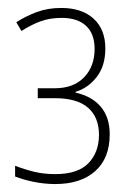

<svg xmlns="http://www.w3.org/2000/svg" viewBox="-20 -826 320 483"><path d="M119 -363Q92 -363 65 -368.5Q38 -374 18 -382V-409Q41 -400 65.5 -394Q90 -388 119 -388Q176 -388 202.5 -415.5Q229 -443 229 -487Q229 -531 201.5 -555Q174 -579 118 -579H75V-604H118Q165 -604 191.5 -631.5Q218 -659 218 -703Q218 -741 196.5 -761Q175 -781 135 -781Q105 -781 81 -772Q57 -763 34 -748L21 -770Q44 -785 72 -795.5Q100 -806 134 -806Q186 -806 215.5 -779Q245 -752 245 -704Q245 -660 223 -632Q201 -604 170 -595V-593Q211 -584 233.5 -557.5Q256 -531 256 -488Q256 -428 219.5 -395.5Q183 -363 119 -363Z"/></svg>

Font: Noto Sans Tamil Condensed Thin
Style: Regular
Weight: 100
Width: 3
Designer: Jelle Bosma - Monotype Design Team
Foundry: Monotype Imaging Inc.
Version: Version 2.004; ttfautohint (v1.8.4.7-5d5b)